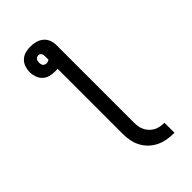

<svg xmlns="http://www.w3.org/2000/svg" viewBox="-281 -819 1109 1109"><g transform="rotate(-45 274.0 -264.5)"><path d="M444 206Q416 206 387.5 201.5Q359 197 333.5 185Q308 173 287 153.5Q266 134 252.5 109Q239 84 233.5 56Q228 28 228 0V-533Q222 -532 217 -532Q212 -532 206 -532Q185 -532 164.5 -537.5Q144 -543 129 -557.5Q114 -572 107 -592.5Q100 -613 100 -633Q100 -654 107 -674.5Q114 -695 129.5 -709.5Q145 -724 165.5 -729.5Q186 -735 207 -735Q229 -735 250 -729.5Q271 -724 288 -710Q305 -696 312.5 -675.5Q320 -655 320 -633V0Q320 17 323 33.5Q326 50 333.5 64.5Q341 79 353 91Q365 103 379.5 110.5Q394 118 410.5 121Q427 124 444 124ZM206 -600Q212 -600 218 -602Q224 -604 228 -608V-633Q228 -639 227 -645Q226 -651 223.5 -656Q221 -661 216 -664Q211 -667 205 -667Q199 -667 193 -664.5Q187 -662 183.5 -657Q180 -652 178.5 -646Q177 -640 177 -633Q177 -627 178.5 -620.5Q180 -614 184 -609Q188 -604 194 -602Q200 -600 206 -600Z"/></g></svg>

Font: Iosevka Semi-Condensed Medium
Style: Regular
Weight: 500
Monospace: yes
Designer: Belleve Invis
Foundry: Belleve Invis
Version: Version 27.3.5